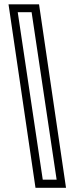

<svg xmlns="http://www.w3.org/2000/svg" viewBox="-20 -770 352 890"><path d="M286 100.5H144.5L19.5 -750H161ZM242.5 62.8 126.5 -713.5H62.2L178.2 62.8Z"/></svg>

Font: Tourney Thin
Style: Regular
Weight: 100
Designer: Tyler Finck
Foundry: Etcetera Type Co
Version: Version 1.015